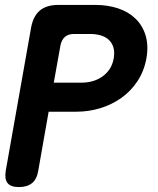

<svg xmlns="http://www.w3.org/2000/svg" viewBox="-20 -750 640 780"><path d="M177.6 -296.2 135.3 -56Q129.9 -22.5 110.3 -6.3Q90.6 10 57.1 10Q23.6 10 10.7 -6.3Q-2.1 -22.5 3.3 -56L106 -636Q114.4 -684 141.6 -707Q168.8 -730 216.8 -730H367.6Q417.4 -730 459.4 -716.1Q501.4 -702.3 530.1 -674.7Q558.7 -647.2 571.3 -606.7Q583.9 -566.3 574.9 -513.1Q565.2 -460.6 538.4 -420.1Q511.6 -379.7 472.8 -352.1Q433.9 -324.6 387 -310.4Q340.2 -296.2 290.4 -296.2ZM198.5 -414.2H311.3Q334.8 -414.2 356.3 -420.3Q377.8 -426.4 395.3 -438.6Q412.9 -450.9 425.3 -469.4Q437.7 -487.9 442 -513.1Q446.3 -538.6 440.8 -556.9Q435.4 -575.3 422.5 -587.7Q409.6 -600.1 389.9 -606Q370.2 -612 346.7 -612H280.9Q257.4 -612 243.8 -600.2Q230.2 -588.5 225.5 -565Z"/></svg>

Font: Maple Mono
Style: Italic
Weight: 400
Italic angle: -10°
Monospace: yes
Designer: subframe7536
Version: Version 7.300